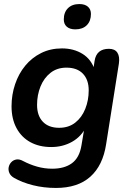

<svg xmlns="http://www.w3.org/2000/svg" viewBox="-20 -738 644 948"><path d="M256 190Q196 190 142.5 176.5Q89 163 49 140Q32 130 26 115.5Q20 101 23 87Q26 73 36 62.5Q46 52 61 49.5Q76 47 94 57Q126 74 162.5 84.5Q199 95 238 95Q298 95 335 68Q372 41 382 -19L398 -114L406 -113Q382 -64 336 -38Q290 -12 233 -12Q174 -12 130 -36Q86 -60 61.5 -105.5Q37 -151 37 -213Q37 -270 54.5 -322Q72 -374 104.5 -413.5Q137 -453 183 -476Q229 -499 286 -499Q344 -499 387.5 -472Q431 -445 448 -392L436 -364L447 -437Q456 -497 518 -497Q547 -497 559.5 -478Q572 -459 567 -424L504 -26Q488 79 426 134.5Q364 190 256 190ZM272 -107Q319 -107 351.5 -132.5Q384 -158 401 -200.5Q418 -243 418 -292Q418 -344 389.5 -374Q361 -404 308 -404Q262 -404 229.5 -378.5Q197 -353 180 -311Q163 -269 163 -220Q163 -167 191.5 -137Q220 -107 272 -107ZM352 -593Q325 -593 310 -606Q295 -619 295 -642Q295 -677 315.5 -697.5Q336 -718 372 -718Q399 -718 414 -705Q429 -692 429 -669Q429 -634 408.5 -613.5Q388 -593 352 -593Z"/></svg>

Font: Nunito Variable Extra Light
Style: Italic
Weight: 200
Italic angle: -9°
Designer: Vernon Adams
Foundry: Vernon Adams
Version: Version 3.602